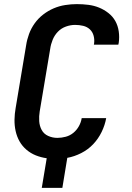

<svg xmlns="http://www.w3.org/2000/svg" viewBox="-20 -763 640 933"><path d="M183 150 207 6Q179 2 154 -8Q129 -18 108.5 -35.5Q88 -53 75 -76Q62 -99 56 -126Q50 -153 50.5 -181.5Q51 -210 56 -238L107 -543Q111 -570 121 -597.5Q131 -625 148.5 -649.5Q166 -674 190 -692.5Q214 -711 241 -722.5Q268 -734 297 -738.5Q326 -743 353 -743Q382 -743 409.5 -739.5Q437 -736 461.5 -726Q486 -716 507 -699.5Q528 -683 540.5 -660.5Q553 -638 557 -610.5Q561 -583 557 -555L555 -546H436L437 -550Q440 -570 435 -589Q430 -608 416.5 -620.5Q403 -633 384 -637.5Q365 -642 345 -642Q323 -642 300.5 -634Q278 -626 261.5 -609Q245 -592 236 -570Q227 -548 224 -526L173 -222Q169 -198 170.5 -174.5Q172 -151 182.5 -131.5Q193 -112 214 -102.5Q235 -93 259 -93Q279 -93 299.5 -98.5Q320 -104 336.5 -117.5Q353 -131 363.5 -150Q374 -169 377 -189H496Q490 -155 474 -122Q458 -89 433 -62.5Q408 -36 374.5 -19Q341 -2 307 4L283 150Z"/></svg>

Font: Iosevka Extended Oblique
Style: Bold
Weight: 700
Width: 7
Italic angle: -9°
Monospace: yes
Designer: Belleve Invis
Foundry: Belleve Invis
Version: Version 32.5.0; ttfautohint (v1.8.4)